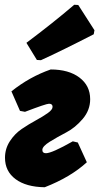

<svg xmlns="http://www.w3.org/2000/svg" viewBox="-20 -775 417 807"><path d="M292 -755 309 -754 377 -648 374 -631Q240 -562 152 -522L135 -523L91 -595Q202 -678 292 -755ZM168 12Q90 11 45.5 -22Q1 -55 1 -112Q1 -150 21.5 -181.5Q42 -213 71.5 -233Q101 -253 130.5 -269Q160 -285 180.5 -299.5Q201 -314 201 -326Q201 -339 186 -339Q174 -339 85 -305L64 -309L28 -391Q104 -452 193 -483Q269 -483 314 -449Q359 -415 359 -358Q359 -312 327.5 -275Q296 -238 258.5 -218.5Q221 -199 189.5 -179.5Q158 -160 158 -145Q158 -131 173 -131Q198 -131 286 -181L307 -176L345 -93Q276 -30 168 12Z"/></svg>

Font: Alegreya Sans Black
Style: Italic
Weight: 900
Italic angle: -7°
Designer: Juan Pablo del Peral
Foundry: Huerta Tipografica
Version: Version 2.007